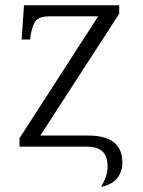

<svg xmlns="http://www.w3.org/2000/svg" viewBox="-20 -556 541 728"><path d="M363 152C411 145 444 111 444 61C444 -8 401 -42 315 -42H133L432 -504V-536H71L62 -406H94L96 -422C106 -474 117 -494 166 -494H352L54 -32V0H306C361 0 388 21 388 77C388 95 382 123 363 152Z"/></svg>

Font: Noto Serif Light
Style: Regular
Weight: 300
Designer: Monotype Design Team
Foundry: Monotype Imaging Inc.
Version: Version 2.013